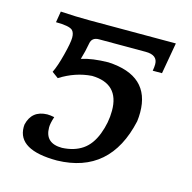

<svg xmlns="http://www.w3.org/2000/svg" viewBox="-79 -555 643 644"><g transform="rotate(15 242.5 -233.0)"><path d="M172.4 9.8Q35.6 9.8 35.6 -69.8L36.1 -78.6Q47.9 -129.9 101.1 -131.3Q111.8 -131.3 126 -128.4Q118.2 -105 118.2 -90.8Q118.2 -35.6 177.7 -35.6Q219.7 -37.6 248 -56.9Q276.4 -76.2 292 -116.9Q307.6 -157.7 307.6 -199.2Q307.6 -293 212.9 -294.9Q155.8 -291 103.5 -257.8L81.5 -273.9Q92.8 -296.4 104 -340.1Q115.2 -383.8 115.2 -401.4Q115.2 -418.9 106.9 -426.8Q94.7 -437.5 49.3 -437.5L55.7 -476.1Q109.4 -472.7 155.8 -472.7H456.1L437 -364.3H404.8Q407.2 -377.4 407.2 -387.2Q407.2 -419.4 365.7 -419.4H203.6Q179.2 -419.4 175.3 -397.9Q170.4 -369.6 161.6 -340.3Q197.8 -352.1 253.9 -353Q400.4 -345.7 400.4 -217.8Q400.4 -203.1 398.4 -187Q356 5.4 172.4 9.8Z"/></g></svg>

Font: Kelvinch
Style: Italic
Weight: 400
Italic angle: -10°
Designer: Paul James Miller
Foundry: High-Logic / Made with FontCreator
Version: Version 3.40;July 22, 2017;FontCreator 11.0.0.2388 64-bit